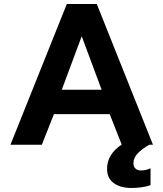

<svg xmlns="http://www.w3.org/2000/svg" viewBox="-20 -719 812 954"><path d="M680 128Q706 128 728 117V201Q688 215 633 215Q579 215 545.5 191Q512 167 512 120Q512 82 531.5 51.5Q551 21 584 0H585L525 -152H248L188 0H32L312 -699H461L740 0H722Q682 23 662.5 45Q643 67 643 92Q643 109 653 118.5Q663 128 680 128ZM485 -273 386 -539 287 -273Z"/></svg>

Font: Prompt SemiBold
Style: Regular
Weight: 600
Designer: Katatrad Team
Foundry: CadsonDemak
Version: Version 1.001